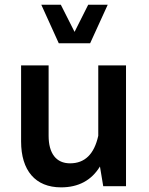

<svg xmlns="http://www.w3.org/2000/svg" viewBox="-20 -806 643 831"><path d="M234.4 -618.7H370.1L446.3 -785.6H361.8L302.7 -668L243.2 -785.6H158.7ZM71.3 -193.8C71.3 -68.4 132.8 4.9 244.1 4.9C319.8 4.9 376 -25.4 412.6 -85.4L426.8 0H525.4V-522.9H405.3V-218.3C387.7 -138.7 347.2 -99.1 283.2 -99.1C223.1 -99.1 190.4 -142.1 190.4 -218.3V-522.9H71.3Z"/></svg>

Font: Estedad SemiBold
Style: Regular
Weight: 600
Designer: Amin Abedi
Version: Version 7.3